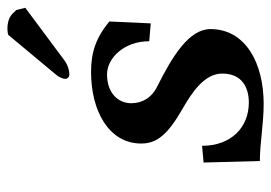

<svg xmlns="http://www.w3.org/2000/svg" viewBox="-124 -580 714 505"><g transform="rotate(-90 232.5 -327.0)"><path d="M212 10C320 10 409 -38 409 -130C409 -186 338.8 -229.6 256 -271C230 -284 214 -308 214 -338C214 -374 242 -402 290 -402C332 -402 377 -358 377 -291L424 -287L429 -396C385 -432 347 -444 296 -444C195 -444 108 -398 108 -312C108 -269 134 -241 200 -203C241.9 -178.9 292 -146 292 -99C292 -46 254 -29 216 -29C150 -29 102 -76 102 -152L58 -148L62 0C109 0 160 10 212 10ZM394 -662 289 -536C280 -525 278 -515 278 -512C278 -506 283 -501 290 -501C300 -501 315 -505 328 -515L465 -617L459 -641C451 -647 445 -664 409 -664C404 -664 397 -663 394 -662Z"/></g></svg>

Font: Linux Libertine O
Style: Bold Italic
Weight: 700
Italic angle: -11.5°
Designer: Philipp H. Poll
Foundry: Philipp H. Poll
Version: Version 4.1.0